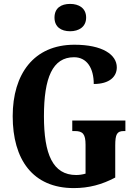

<svg xmlns="http://www.w3.org/2000/svg" viewBox="-20 -953 696 983"><path d="M339 -793C383 -793 421 -815 421 -863C421 -912 383 -933 339 -933C293 -933 259 -912 259 -863C259 -815 293 -793 339 -793ZM358 10C435 10 502 -8 570 -44V-208C570 -266 579 -282 614 -282H622V-336H350V-282H364C404 -282 418 -266 418 -212V-64C401 -59 384 -57 370 -57C250 -57 205 -164 205 -358C205 -555 249 -660 359 -660C425 -660 460 -604 460 -523C541 -523 578 -561 578 -608C578 -673 505 -724 361 -724C153 -724 45 -574 45 -358C45 -137 147 10 358 10Z"/></svg>

Font: Noto Serif Bengali ExtraCondensed ExtraBold
Style: Regular
Weight: 800
Width: 2
Designer: Juan Bruce, Universal Thirst, Indian Type Foundry and the Monotype Design Team.
Foundry: Monotype Imaging Inc.
Version: Version 2.003